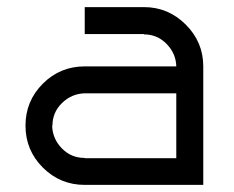

<svg xmlns="http://www.w3.org/2000/svg" viewBox="-20 -520 658 540"><path d="M551.7 0H218.3Q149.2 0 100.4 -48.8Q51.7 -97.5 51.7 -166.7Q51.7 -235.8 100.4 -284.6Q149.2 -333.3 218.3 -333.3H475.8Q475 -369.2 448.8 -396.2Q422.5 -423.3 385 -423.3V-424.2H218.3V-500H385Q453.3 -500 502.5 -450.8Q551.7 -401.7 551.7 -333.3ZM475.8 -75V-257.5H218.3Q181.7 -256.7 154.6 -230.4Q127.5 -204.2 127.5 -166.7H126.7Q127.5 -130 153.8 -102.9Q180 -75.8 218.3 -75.8V-75Z"/></svg>

Font: 0xA000-Squarish
Style: Squareish
Weight: 400
Version: Version 0.1